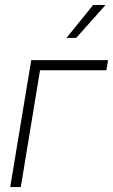

<svg xmlns="http://www.w3.org/2000/svg" viewBox="-20 -760 459 780"><path d="M418.9 -515.6 412.1 -474.6H142.6L64.5 0H21.5L106.9 -515.6ZM250 -606 358.4 -739.7H408.7L289.6 -606Z"/></svg>

Font: Inter Display ExtraLight
Style: Italic
Weight: 200
Italic angle: -9.39999°
Designer: Rasmus Andersson
Foundry: rsms
Version: Version 4.000;git-a52131595